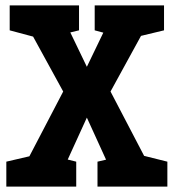

<svg xmlns="http://www.w3.org/2000/svg" viewBox="-20 -687 640 707"><path d="M256 -350 408.7 -667H560.7L387 -350L569.7 0H415.7ZM343.7 -350 184 0H30L212.7 -350L39 -667H191ZM15.7 -667H95.7L115 -548.7L15.7 -575.3ZM328.7 -667H408.7L428 -548.7L328.7 -575.3ZM339 0V-91.7L439 -115L419 0ZM3.3 0V-91.7L103.3 -115L83.3 0ZM180.7 0 154 -118.3 260.7 -91.7V0ZM516.3 0 489.7 -118.3 596.3 -91.7V0ZM157.7 -548 191 -667H271V-575.3ZM470.7 -548 504 -667H584V-575.3Z"/></svg>

Font: Epunda Slab Light
Style: Regular
Weight: 300
Designer: Simon Atzbach
Foundry: typofactur
Version: Version 1.102